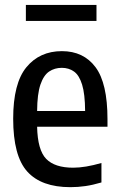

<svg xmlns="http://www.w3.org/2000/svg" viewBox="-20 -764 494 794"><path d="M271 10Q151 10 92.8 -54.5Q34.5 -119 34.5 -273Q34.5 -419.5 89.2 -486Q144 -552.5 236 -552.5Q325.5 -552.5 375 -486.2Q424.5 -420 424.5 -271V-240H133.5Q135.5 -143.5 171 -107Q206.5 -70.5 282.5 -70.5Q332.5 -70.5 399.5 -90V-9.5Q364 1 333.2 5.5Q302.5 10 271 10ZM235.5 -483.5Q206 -483.5 183.2 -468.2Q160.5 -453 147.2 -414.2Q134 -375.5 133.5 -305H332Q331.5 -375.5 319.5 -414.2Q307.5 -453 286 -468.2Q264.5 -483.5 235.5 -483.5ZM87 -677.5V-743.5H379V-677.5Z"/></svg>

Font: Encode Sans Condensed Condensed Medium
Style: Regular
Weight: 500
Width: 3
Designer: Multiple Designers
Foundry: Impallari Type
Version: Version 3.000; ttfautohint (v1.8.3) -l 8 -r 50 -G 200 -x 14 